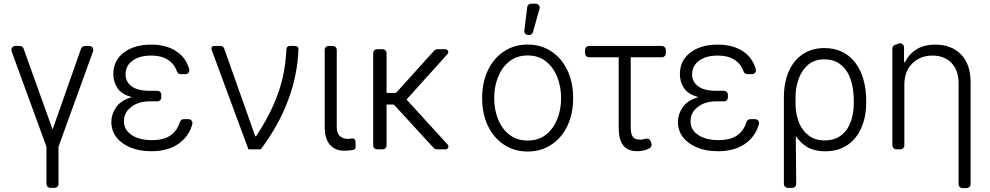

<svg xmlns="http://www.w3.org/2000/svg" viewBox="-20 -788 5224 1013"><path d="M39.8 -524.9Q39.8 -522.4 41.2 -517.4L225.1 -13.8V182.5Q225.1 191.1 231.2 197.1Q237.2 203.1 246.1 203.1H268.1Q276.6 203.1 282.7 197.1Q288.7 191.1 288.7 182.5V-13.8L471.2 -517.8Q472.3 -521 472.3 -524.5Q472.3 -533 466.3 -539.2Q460.2 -545.5 451.7 -545.5H427.2Q420.8 -545.5 415.5 -541.5Q410.2 -537.6 407.7 -531.6L257.5 -104.8L104.4 -531.6Q102.3 -537.6 96.9 -541.5Q91.6 -545.5 84.9 -545.5H60.7Q51.8 -545.5 45.8 -539.4Q39.8 -533.4 39.8 -524.9Z M668.7 -9.6Q621.4 -29.1 594.1 -63.9Q567.5 -99.1 567.5 -144.9Q567.5 -185 592 -221.2Q616.5 -258.2 675.8 -275.6Q619.7 -290.8 598.7 -324.6Q577.8 -357.6 577.8 -396.3Q577.8 -469.1 633.2 -510.7Q687.9 -552.6 777.3 -552.6Q864.3 -552.6 918.3 -511.7Q962.7 -479 978.3 -422.9Q979 -420.8 979 -417.3Q979 -408.7 973 -402.7Q967 -396.7 958.5 -396.7H933.6Q926.8 -396.7 921.3 -400.6Q915.8 -404.5 913.7 -410.9Q901.3 -447.8 871.1 -469.1Q835.6 -494.7 777.3 -494.7Q716.3 -494.7 679.3 -468Q642.4 -441.1 642.4 -396Q642.4 -356.2 674.4 -332.7Q706 -308.9 769.5 -308.9H810Q818.9 -308.9 824.9 -302.9Q831 -296.9 831 -288.4V-273.8Q831 -265.3 824.9 -259.2Q818.9 -253.2 810 -253.2H769.5Q709.2 -253.2 671.5 -223Q633.9 -193.9 633.9 -148.8Q633.9 -103.3 674 -76Q714.8 -48.7 781.6 -48.7Q848.4 -48.7 884.9 -77.4Q916.2 -101.6 929.7 -144.9Q931.8 -151.3 937.3 -155.4Q942.8 -159.4 949.6 -159.4H974.4Q983.3 -159.4 989.3 -153.2Q995.4 -147 995.4 -138.5Q995.4 -137.1 994.7 -133.5Q979 -74.6 931.5 -36.6Q873.2 9.9 778.8 9.9Q715.6 9.9 668.7 -9.6Z M1095.2 -532.7Q1095.2 -538.7 1099.3 -542.1Q1103.3 -545.5 1110.8 -545.5H1142.8Q1150.6 -545.5 1155.5 -542.1Q1160.5 -538.7 1163 -531.2L1326.7 -69.2H1331.3Q1386 -152.7 1419.9 -227.8Q1453.8 -302.9 1470.7 -375.5Q1487.6 -448.2 1491.1 -528.1Q1492.2 -545.5 1509.2 -545.5H1536.9Q1545.5 -545.5 1550.2 -540.8Q1555 -536.2 1554.7 -527.7Q1549.7 -391.3 1499.6 -258Q1449.6 -124.6 1355.8 0H1290.8L1096.6 -524.9Q1095.2 -528.8 1095.2 -532.7Z M1794.7 7.1Q1822.4 7.1 1844.1 2.8Q1849.4 1.4 1852.8 -2.7Q1856.2 -6.7 1856.2 -12.4L1855.5 -43Q1855.1 -50.1 1849.8 -54.3Q1844.5 -58.6 1837.7 -57.5Q1826 -55.4 1814.6 -55.4Q1789.8 -55.4 1773.1 -70.3Q1756.7 -84.9 1756.7 -118.3V-524.9Q1756.7 -533.4 1750.7 -539.4Q1744.7 -545.5 1736.2 -545.5H1714.1Q1705.6 -545.5 1699.4 -539.4Q1693.2 -533.4 1693.2 -524.9V-118.3Q1693.2 -55 1720.9 -24.1Q1748.6 7.1 1794.7 7.1Z M1948.9 -20.2V-508.2Q1948.9 -516.7 1954.7 -522.5Q1960.6 -528.4 1969.1 -528.4H1999.3Q2007.5 -528.4 2013.5 -522.5Q2019.5 -516.7 2019.5 -508.2V-297.6H2069.2L2270.2 -520.2Q2273.8 -524.1 2278.8 -526.3Q2283.7 -528.4 2289.1 -528.4H2329.9Q2336.6 -528.4 2340.9 -523.8Q2345.2 -519.2 2345.2 -513.1Q2345.2 -507.8 2341.3 -503.2L2125 -262.8L2342 -25.2Q2345.9 -21.3 2345.9 -15.3Q2345.9 -9.2 2341.6 -4.6Q2337.4 0 2331 0H2285.9Q2274.9 0 2267.4 -8.2L2058.2 -236.2L2019.5 -236.5V-20.2Q2019.5 -11.7 2013.5 -5.9Q2007.5 0 1999.3 0H1969.1Q1960.6 0 1954.7 -5.9Q1948.9 -11.7 1948.9 -20.2Z M2639.2 -24.5Q2584.5 -60.4 2554.3 -123.6Q2523.8 -187.5 2523.8 -270.2Q2523.8 -353.7 2554.3 -417.6Q2584.9 -481.2 2639.2 -517Q2693.2 -552.9 2764.2 -552.9Q2834.2 -552.9 2888.8 -517Q2942.8 -481.2 2973.4 -417.6Q3003.9 -353.7 3003.9 -270.2Q3003.9 -187.5 2973.4 -123.6Q2943.2 -60.4 2888.8 -24.5Q2834.2 11.4 2763.8 11.4Q2693.2 11.4 2639.2 -24.5ZM2608 -158.4Q2628.9 -106.9 2668 -77.1Q2707.7 -46.5 2763.8 -46.5Q2820.3 -46.5 2860.1 -77.1Q2898.8 -107.2 2919.7 -158.4Q2940.3 -208.5 2940.3 -270.2Q2940.3 -331.7 2919.7 -382.5Q2899.1 -433.6 2860.1 -464.5Q2820.7 -495.4 2763.8 -495.4Q2707.4 -495.4 2668 -464.5Q2628.9 -433.9 2608 -382.5Q2587.4 -331.7 2587.4 -270.2Q2587.4 -208.5 2608 -158.4ZM2761.7 -750.4Q2762.8 -758.2 2768.6 -763.3Q2774.5 -768.5 2782.3 -768.5H2806.8Q2815.3 -768.5 2821.4 -762.4Q2827.4 -756.4 2827.4 -747.9Q2827.4 -744.3 2826.7 -742.2L2791.9 -618.6Q2790.1 -611.9 2784.6 -607.6Q2779.1 -603.3 2772 -603.3H2767Q2757.5 -603.3 2751.2 -610.4Q2745 -617.5 2746.4 -626.8Z M3244.3 -115.1V-485.8H3088.4Q3079.2 -485.8 3073 -492Q3066.8 -498.2 3066.8 -507.5V-523.8Q3066.8 -533 3073 -539.2Q3079.2 -545.5 3088.4 -545.5H3471.2Q3480.5 -545.5 3486.7 -539.2Q3492.9 -533 3492.9 -523.8V-507.5Q3492.9 -498.2 3486.7 -492Q3480.5 -485.8 3471.2 -485.8H3307.9V-115.4Q3307.9 -85.9 3315.3 -72.4Q3321.7 -59.7 3332.6 -55.4Q3343.4 -51.1 3358.3 -51.1Q3370.4 -51.1 3382.1 -55Q3386.7 -56.8 3392.8 -56.8Q3399.9 -56.8 3405.2 -53.1Q3410.5 -49.4 3413 -42.3L3416.9 -30.2Q3418 -27 3418 -24.1Q3418 -18.5 3414.8 -13.5Q3411.6 -8.5 3405.5 -5Q3389.9 3.2 3374.3 6.4Q3358.7 9.6 3340.9 9.6Q3292.6 9.6 3268.5 -20.4Q3244.3 -50.4 3244.3 -115.1Z M3658 -9.6Q3610.8 -29.1 3583.5 -63.9Q3556.8 -99.1 3556.8 -144.9Q3556.8 -185 3581.3 -221.2Q3605.8 -258.2 3665.1 -275.6Q3609 -290.8 3588.1 -324.6Q3567.1 -357.6 3567.1 -396.3Q3567.1 -469.1 3622.5 -510.7Q3677.2 -552.6 3766.7 -552.6Q3853.7 -552.6 3907.7 -511.7Q3952.1 -479 3967.7 -422.9Q3968.4 -420.8 3968.4 -417.3Q3968.4 -408.7 3962.4 -402.7Q3956.3 -396.7 3947.8 -396.7H3922.9Q3916.2 -396.7 3910.7 -400.6Q3905.2 -404.5 3903.1 -410.9Q3890.6 -447.8 3860.4 -469.1Q3824.9 -494.7 3766.7 -494.7Q3705.6 -494.7 3668.7 -468Q3631.7 -441.1 3631.7 -396Q3631.7 -356.2 3663.7 -332.7Q3695.3 -308.9 3758.9 -308.9H3799.4Q3808.2 -308.9 3814.3 -302.9Q3820.3 -296.9 3820.3 -288.4V-273.8Q3820.3 -265.3 3814.3 -259.2Q3808.2 -253.2 3799.4 -253.2H3758.9Q3698.5 -253.2 3660.9 -223Q3623.2 -193.9 3623.2 -148.8Q3623.2 -103.3 3663.4 -76Q3704.2 -48.7 3771 -48.7Q3837.7 -48.7 3874.3 -77.4Q3905.5 -101.6 3919 -144.9Q3921.2 -151.3 3926.7 -155.4Q3932.2 -159.4 3938.9 -159.4H3963.8Q3972.7 -159.4 3978.7 -153.2Q3984.7 -147 3984.7 -138.5Q3984.7 -137.1 3984 -133.5Q3968.4 -74.6 3920.8 -36.6Q3862.6 9.9 3768.1 9.9Q3704.9 9.9 3658 -9.6Z M4193.9 -372.2Q4210.6 -417.6 4242.9 -445.7Q4276.3 -474.8 4329.9 -474.8Q4381 -474.8 4415.5 -447.1Q4450.6 -419.4 4467.7 -370Q4484.7 -320.7 4484.7 -255.3V-247.5Q4484.7 -187.1 4467.3 -142.4Q4450.3 -97.3 4415.5 -72.1Q4381 -47.2 4331 -47.2Q4281.2 -47.2 4247.9 -72.1Q4214.1 -97.3 4197.1 -137.4Q4180.4 -177.6 4177.6 -224.8L4177.2 -273.1Q4177.2 -326.3 4193.9 -372.2ZM4136.7 203.1H4160.2Q4168.7 203.1 4174.7 197.1Q4180.8 191.1 4180.8 182.2L4178.6 -70.3Q4204.2 -32.7 4239.3 -11.7Q4279.1 10.3 4333.5 10.3Q4401.3 10.3 4449.9 -22Q4498.9 -54.7 4524.5 -113.6Q4550.1 -171.9 4550.1 -247.5V-255.3Q4550.1 -318.2 4535.5 -368.3Q4521.3 -419.4 4492.9 -456.7Q4463.8 -495 4423.3 -514.6Q4381.7 -534.4 4329.9 -534.4Q4265.6 -534.4 4217.7 -503.6Q4169.4 -472.3 4142.8 -414.4Q4115.8 -355.5 4115.8 -272.4V182.5Q4115.8 191.1 4122 197.1Q4128.2 203.1 4136.7 203.1Z M5037.6 183.6V-349.4Q5037.6 -416.2 5000.4 -455.6Q4963.4 -494.7 4899.9 -494.7Q4835.2 -494.7 4793.7 -453.5Q4751.4 -412.6 4751.4 -340.9V-21Q4751.4 -12.4 4745.2 -6.2Q4739 0 4730.5 0H4708.8Q4700.3 0 4694.2 -6.2Q4688.2 -12.4 4688.2 -21V-531.6Q4688.2 -540.1 4693.5 -545.5Q4697.1 -549.7 4701.7 -551.1L4721.6 -558.2Q4724.8 -559.7 4728.7 -559.7Q4735.4 -559.7 4740.8 -555.8Q4746.1 -551.8 4748.6 -545.5L4749.6 -539.1V-459.9H4755.3Q4774.5 -501.8 4815 -527.3Q4854.8 -552.6 4915.8 -552.6Q4998.6 -552.6 5049.7 -501.4Q5100.9 -450.3 5100.9 -353.3V183.6Q5100.9 192.1 5094.6 198.3Q5088.4 204.5 5079.9 204.5H5058.2Q5049.7 204.5 5043.7 198.3Q5037.6 192.1 5037.6 183.6Z"/></svg>

Font: DeltaSans Light
Style: Regular
Weight: 300
Designer: Rasmus Andersson
Foundry: rsms
Version: Version 3.012